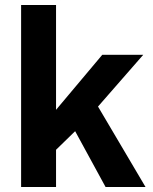

<svg xmlns="http://www.w3.org/2000/svg" viewBox="-20 -744 610 764"><path d="M64 0V-724H203V-307L387 -526H550L370 -320L559 0H400L279 -222L203 -148V0Z"/></svg>

Font: Archivo SemiBold
Style: Bold
Weight: 700
Version: Version 2.001